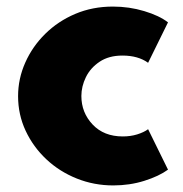

<svg xmlns="http://www.w3.org/2000/svg" viewBox="-20 -548 558 584"><path d="M324.5 16Q374.5 16 419 2Q463.5 -12 491 -32L430.5 -155Q417.5 -145.5 397.2 -139.2Q377 -133 353.5 -133Q296 -133 261.8 -169.2Q227.5 -205.5 227.5 -256Q227.5 -285 241.2 -313.2Q255 -341.5 283 -360.2Q311 -379 352.5 -379Q400 -379 430.5 -357L491 -480Q464.5 -500.5 418.8 -514.2Q373 -528 323.5 -528Q261.5 -528 209 -505.8Q156.5 -483.5 117.5 -445Q78.5 -406.5 56.8 -357.5Q35 -308.5 35 -255.5Q35 -199.5 58 -150.2Q81 -101 121 -63.5Q161 -26 213.5 -5Q266 16 324.5 16Z"/></svg>

Font: Spartan ExtraBold
Style: Regular
Weight: 800
Designer: Matt Bailey, Mirko Velimirovic
Foundry: Matt Bailey
Version: Version 1.003; ttfautohint (v1.8.3)